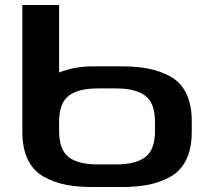

<svg xmlns="http://www.w3.org/2000/svg" viewBox="-20 -753 852 773"><path d="M70 -733H218V-461Q280 -486 356 -486H467Q529 -486 576 -477Q623 -468 665 -445.5Q707 -423 729.5 -377.5Q752 -332 752 -266V-222Q752 -155 729.5 -109.5Q707 -64 665 -41Q623 -18 576 -9Q529 0 467 0H356Q293 0 246 -9Q199 -18 157 -41Q115 -64 92.5 -109.5Q70 -155 70 -222ZM218 -262V-226Q218 -150 256.5 -120.5Q295 -91 374 -91H447Q526 -91 565 -120.5Q604 -150 604 -226V-262Q604 -338 565 -367.5Q526 -397 447 -397H374Q295 -397 256.5 -367.5Q218 -338 218 -262Z"/></svg>

Font: Aneo
Style: Bold
Weight: 700
Designer: Anastasios Pappas
Foundry: Anastasios Pappas
Version: Version 1.000